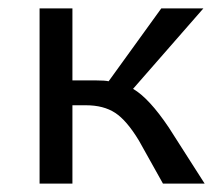

<svg xmlns="http://www.w3.org/2000/svg" viewBox="-20 -436 528 456"><path d="M381 -133 466 0H367L310 -102Q281 -150 253.5 -168Q226 -186 184 -186H152V0H74V-416H152V-245H209Q229 -245 238 -243L363 -416H463L296 -225Q334 -203 381 -133Z"/></svg>

Font: EauTestText Medium
Style: Regular
Weight: 500
Designer: Christian Thalmann (Catharsis Fonts)
Version: Version 0.001;PS 000.001;hotconv 1.0.88;makeotf.lib2.5.64775